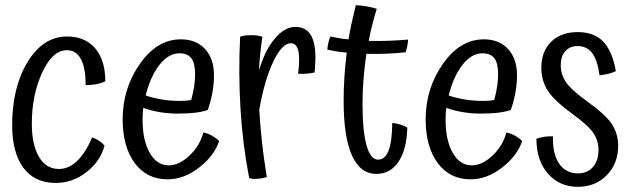

<svg xmlns="http://www.w3.org/2000/svg" viewBox="-20 -682 2444 742"><path d="M387 -368Q371 -360 352 -356.5Q333 -353 311 -353Q311 -420 292.5 -454Q274 -488 238 -488Q183 -488 143 -401.5Q103 -315 103 -204Q103 -123 130.5 -76Q158 -29 208 -29Q246 -29 278.5 -60.5Q311 -92 336 -151Q351 -146 363 -138Q375 -130 384 -119Q368 -59 314.5 -17Q261 25 195 25Q114 25 70.5 -33.5Q27 -92 27 -198Q27 -345 87 -443Q147 -541 239 -541Q309 -541 348 -495Q387 -449 387 -368Z M543 -313Q572 -303 605.5 -297.5Q639 -292 676 -292Q686 -292 699.5 -293Q713 -294 719 -296Q727 -325 730.5 -349.5Q734 -374 734 -394Q734 -438 719.5 -457Q705 -476 673 -476Q631 -476 596 -431Q561 -386 543 -313ZM766 -170Q782 -167 798.5 -158Q815 -149 827 -137Q808 -80 749.5 -34.5Q691 11 628 11Q547 11 500.5 -52Q454 -115 454 -221Q454 -340 520.5 -435Q587 -530 679 -530Q738 -530 772.5 -492.5Q807 -455 807 -391Q807 -357 800.5 -322.5Q794 -288 783 -257Q763 -250 734.5 -246.5Q706 -243 664 -243Q632 -243 598.5 -248.5Q565 -254 534 -265Q532 -253 531.5 -241.5Q531 -230 531 -219Q531 -140 558.5 -91.5Q586 -43 632 -43Q672 -43 712 -80.5Q752 -118 766 -170Z M1011 2Q1003 5 992 7Q981 9 970 9Q962 10 955.5 9Q949 8 943 6Q918 -121 909.5 -260Q901 -399 908 -540Q915 -543 925 -544.5Q935 -546 955 -546Q965 -546 974.5 -544.5Q984 -543 994 -540Q988 -497 985 -467Q982 -437 981 -410Q1004 -488 1042 -533Q1080 -578 1121 -578Q1161 -578 1180 -548.5Q1199 -519 1199 -458Q1199 -446 1198 -432Q1197 -418 1196 -402Q1184 -399 1167.5 -397.5Q1151 -396 1132 -397Q1134 -412 1135 -425.5Q1136 -439 1136 -452Q1136 -484 1128 -499.5Q1120 -515 1104 -515Q1070 -515 1036 -443.5Q1002 -372 982 -258Q985 -201 992 -136.5Q999 -72 1011 2Z M1496 -207Q1512 -205 1527.5 -200.5Q1543 -196 1554 -189Q1552 -105 1520.5 -57.5Q1489 -10 1435 -10Q1372 -10 1340 -81.5Q1308 -153 1308 -293Q1308 -339 1311 -385Q1314 -431 1320 -479Q1301 -480 1282.5 -483Q1264 -486 1245 -490Q1246 -504 1249 -517Q1252 -530 1257 -541Q1276 -537 1293 -534Q1310 -531 1327 -530Q1331 -556 1337.5 -586.5Q1344 -617 1355 -662Q1376 -661 1396.5 -657.5Q1417 -654 1436 -648Q1426 -615 1418 -584Q1410 -553 1405 -524Q1445 -523 1483 -524.5Q1521 -526 1557 -529Q1557 -519 1554.5 -506.5Q1552 -494 1548 -480Q1511 -476 1472.5 -474.5Q1434 -473 1396 -474Q1389 -427 1385 -378Q1381 -329 1381 -282Q1381 -176 1396.5 -120.5Q1412 -65 1441 -65Q1468 -65 1481.5 -99.5Q1495 -134 1496 -207Z M1714 -313Q1743 -303 1776.5 -297.5Q1810 -292 1847 -292Q1857 -292 1870.5 -293Q1884 -294 1890 -296Q1898 -325 1901.5 -349.5Q1905 -374 1905 -394Q1905 -438 1890.5 -457Q1876 -476 1844 -476Q1802 -476 1767 -431Q1732 -386 1714 -313ZM1937 -170Q1953 -167 1969.5 -158Q1986 -149 1998 -137Q1979 -80 1920.5 -34.5Q1862 11 1799 11Q1718 11 1671.5 -52Q1625 -115 1625 -221Q1625 -340 1691.5 -435Q1758 -530 1850 -530Q1909 -530 1943.5 -492.5Q1978 -455 1978 -391Q1978 -357 1971.5 -322.5Q1965 -288 1954 -257Q1934 -250 1905.5 -246.5Q1877 -243 1835 -243Q1803 -243 1769.5 -248.5Q1736 -254 1705 -265Q1703 -253 1702.5 -241.5Q1702 -230 1702 -219Q1702 -140 1729.5 -91.5Q1757 -43 1803 -43Q1843 -43 1883 -80.5Q1923 -118 1937 -170Z M2252 -288Q2324 -236 2346.5 -199.5Q2369 -163 2369 -119Q2369 -50 2325 -5Q2281 40 2213 40Q2142 40 2097.5 -11Q2053 -62 2053 -146Q2068 -151 2084.5 -153.5Q2101 -156 2117 -155Q2115 -88 2140.5 -50Q2166 -12 2214 -12Q2250 -12 2271.5 -36.5Q2293 -61 2293 -103Q2293 -137 2274 -166.5Q2255 -196 2192 -242Q2118 -296 2095 -334.5Q2072 -373 2072 -420Q2072 -483 2110 -520.5Q2148 -558 2213 -558Q2275 -558 2310.5 -522Q2346 -486 2360 -407Q2345 -400 2329.5 -396.5Q2314 -393 2297 -391Q2289 -450 2268.5 -477Q2248 -504 2212 -504Q2182 -504 2164.5 -484Q2147 -464 2147 -430Q2147 -395 2167 -365Q2187 -335 2252 -288Z"/></svg>

Font: Atma
Style: Regular
Weight: 400
Designer: Gregori Vincens, Jeremie Hornus, Riccardo Olocco, Yoann Minet.
Foundry: black foundry
Version: Version 1.102;PS 1.100;hotconv 1.0.86;makeotf.lib2.5.63406